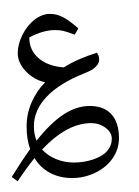

<svg xmlns="http://www.w3.org/2000/svg" viewBox="-20 -601 688 951"><path d="M460 -339.8Q471.2 -324.7 471.2 -308.6Q471.2 -292.5 462.6 -280.3Q454.1 -268.1 440.2 -258.5Q426.3 -249 394 -236.3Q273.9 -188 210.9 -121.6Q147.9 -55.2 147.9 24.9Q147.9 64 161.1 95.7Q231 7.8 294.9 -34.2Q358.9 -76.2 424.8 -76.2Q494.6 -76.2 532 -34.9Q569.3 6.3 569.3 83.5Q569.3 137.7 537.8 183.1Q506.3 228.5 451.9 254.6Q397.5 280.8 338.4 280.8Q275.4 280.8 227.5 255.1Q179.7 229.5 150.9 182.1Q115.2 225.6 67.4 296.9L38.1 275.4Q85.9 197.8 129.4 137.2Q111.8 90.3 111.8 24.9Q111.8 -37.1 136.7 -94.2Q161.6 -151.4 203.6 -193.4Q147.5 -206.1 107.7 -248Q67.9 -290 67.9 -338.4Q67.9 -380.9 90.8 -427.5Q113.8 -474.1 150.9 -503.2Q188 -532.2 228 -532.2Q261.2 -532.2 293 -515.4Q324.7 -498.5 368.2 -460.4L350.1 -429.2Q310.5 -444.3 292.5 -448.2Q274.4 -452.1 252.9 -452.1Q193.4 -452.1 125 -415.5Q125 -353 170.7 -313.2Q216.3 -273.4 295.9 -267.1Q361.8 -309.1 460 -339.8ZM346.2 204.1Q396 204.1 442.1 188.5Q488.3 172.9 511 146.5Q533.7 120.1 533.7 85.9Q533.7 54.7 502.4 31.7Q471.2 8.8 431.6 8.8Q312 8.8 188.5 139.6Q217.8 171.4 259.5 187.7Q301.3 204.1 346.2 204.1ZM228 -581.1ZM575.2 262.2ZM338.4 329.6Z"/></svg>

Font: Noto Naskh Arabic
Style: Regular
Weight: 400
Designer: Monotype Design team
Foundry: Monotype Imaging Inc.
Version: Version 1.01